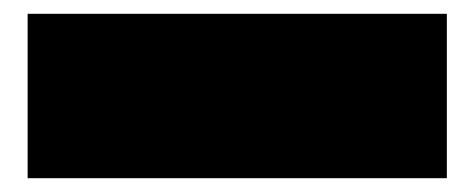

<svg xmlns="http://www.w3.org/2000/svg" viewBox="-20 -152 687 278"><path d="M20 -132H627V106H20Z"/></svg>

Font: Climate Crisis
Style: Regular
Weight: 400
Version: Version 1.003